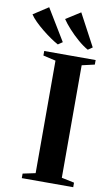

<svg xmlns="http://www.w3.org/2000/svg" viewBox="-185 -1052 642 1105"><g transform="rotate(10 136.5 -499.5)"><path d="M99 -42V-699.5L25.5 -716.5V-743H326V-716.5L252 -699.5V-42L326 -26.5V0H25.5V-26.5ZM95.5 -794Q76 -804.5 51.2 -821.5Q26.5 -838.5 1.5 -858.8Q-23.5 -879 -44.8 -900Q-66 -921 -77.5 -939L10 -996L122 -811.5L96.5 -794ZM270.5 -794Q242.5 -809.5 211.8 -836Q181 -862.5 154.5 -891.8Q128 -921 112 -945L197 -999L297 -811.5L271.5 -794Z"/></g></svg>

Font: Merriweather 120pt
Style: Bold
Weight: 700
Designer: Eben Sorkin
Foundry: Eben Sorkin
Version: Version 2.100